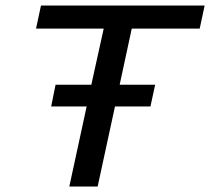

<svg xmlns="http://www.w3.org/2000/svg" viewBox="-20 -678 764 698"><path d="M706 -574H459L415 -370H544L527 -291H398L335 0H232L295 -291H166L182 -370H312L357 -574H111L129 -658H724Z"/></svg>

Font: EauTestInfant Semibold
Style: Italic
Weight: 600
Italic angle: -12°
Designer: Christian Thalmann (Catharsis Fonts)
Version: Version 0.001;PS 000.001;hotconv 1.0.88;makeotf.lib2.5.64775